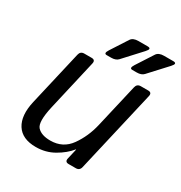

<svg xmlns="http://www.w3.org/2000/svg" viewBox="-167 -822 898 951"><g transform="rotate(30 282.0 -346.5)"><path d="M396 -561.5Q377 -561.5 393.6 -587.4L455.1 -682.6Q466.8 -700.7 497.6 -700.7H549.8Q576.2 -700.7 552.7 -675.3L460.9 -575.7Q447.8 -561.5 421.4 -561.5ZM249.5 -561.5Q230.5 -561.5 247.1 -587.4L308.6 -682.6Q320.3 -700.7 351.1 -700.7H403.3Q429.7 -700.7 406.2 -675.3L314.5 -575.7Q301.3 -561.5 274.9 -561.5ZM50.8 -178.7 123 -490.7Q127.9 -512.7 149.9 -512.7H191.9Q213.9 -512.7 209 -490.7L142.6 -202.1Q120.6 -106 144 -80.6Q167.5 -55.2 218.8 -55.2Q290.5 -55.2 331.1 -112.1Q371.6 -168.9 388.7 -242.2L446.3 -490.7Q451.2 -512.7 473.1 -512.7H515.1Q537.1 -512.7 532.2 -490.7L423.8 -22Q418.9 0 397 0H356Q334 0 338.9 -22L352.5 -80.6H350.6Q321.8 -44.9 275.1 -18.3Q228.5 8.3 172.4 8.3Q94.2 8.3 62.5 -41.7Q30.8 -91.8 50.8 -178.7Z"/></g></svg>

Font: Istok
Style: Italic
Weight: 500
Italic angle: -13°
Designer: Andrey V. Panov
Foundry: Andrey V. Panov
Version: Version 1.0.3